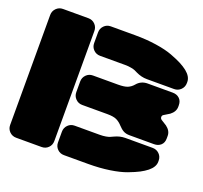

<svg xmlns="http://www.w3.org/2000/svg" viewBox="-121 -840 1038 981"><g transform="rotate(20 397.5 -350.0)"><path d="M199.2 0H61Q39.6 0 24.7 -14.6Q9.8 -29.3 9.8 -50.8V-648.9Q9.8 -670.4 24.7 -685.3Q39.6 -700.2 61 -700.2H199.2Q220.7 -700.2 235.4 -685.3Q250 -670.4 250 -648.9V-50.8Q250 -29.3 235.4 -14.6Q220.7 0 199.2 0ZM457 -540H320.8Q299.3 -540 284.7 -554.7Q270 -569.3 270 -590.8V-648.9Q270 -670.4 284.7 -685.3Q299.3 -700.2 320.8 -700.2H452.1Q514.6 -700.2 568.4 -692.1Q622.1 -684.1 658.2 -670.4Q694.3 -656.7 716.1 -645.3Q737.8 -633.8 753.9 -621.1Q785.2 -595.7 785.2 -566.9V-561Q785.2 -539.6 770.3 -524.7Q755.4 -509.8 733.9 -509.8H585.9Q556.2 -509.8 526.9 -523.9Q514.6 -529.8 509.5 -532Q504.4 -534.2 489.7 -537.1Q475.1 -540 457 -540ZM270 -324.2V-381.8Q270 -403.3 284.7 -418.2Q299.3 -433.1 320.8 -433.1H457Q491.7 -433.1 509 -440.4Q526.4 -447.8 539.1 -462.9Q561.5 -490.2 598.1 -490.2H733.9Q756.3 -490.2 770.8 -476.8Q785.2 -463.4 785.2 -439.9V-432.1Q785.2 -404.8 758.8 -384.8L730 -367.2Q721.2 -362.8 721.2 -353.5Q721.2 -344.2 730 -338.9Q746.1 -329.6 758.8 -320.8Q785.2 -300.8 785.2 -273.9V-259.8Q785.2 -236.3 770.8 -223.1Q756.3 -210 733.9 -210H601.1Q581.1 -210 567.4 -217.5Q553.7 -225.1 540 -240.2Q524.9 -256.8 507.8 -264.9Q490.7 -272.9 457 -272.9H320.8Q299.3 -272.9 284.7 -287.8Q270 -302.7 270 -324.2ZM320.8 -160.2H457Q475.1 -160.2 489.5 -162.8Q503.9 -165.5 509.8 -168Q515.6 -170.4 526.9 -175.8Q556.2 -189.9 585.9 -189.9H733.9Q755.4 -189.9 770.3 -175.3Q785.2 -160.6 785.2 -139.2V-132.8Q785.2 -104.5 753.9 -79.1Q737.8 -66.4 716.1 -54.9Q694.3 -43.5 658.2 -29.8Q622.1 -16.1 568.4 -8.1Q514.6 0 452.1 0H320.8Q299.3 0 284.7 -14.6Q270 -29.3 270 -50.8V-108.9Q270 -130.4 284.7 -145.3Q299.3 -160.2 320.8 -160.2Z"/></g></svg>

Font: Nastup Soft
Style: Regular
Weight: 400
Designer: Maksym Kobuzan
Foundry: Zakznak
Version: Version 1.020;hotconv 1.0.109;makeotfexe 2.5.65596